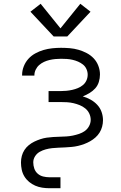

<svg xmlns="http://www.w3.org/2000/svg" viewBox="-20 -781 640 1016"><path d="M264 -588 141 -719 195 -761 300 -631 405 -761 459 -719 336 -588ZM241 215Q222 215 203 212Q184 209 166.5 201.5Q149 194 134 181.5Q119 169 109 152.5Q99 136 95 117Q91 98 91 79Q91 61 95.5 44Q100 27 109.5 12.5Q119 -2 132.5 -13Q146 -24 161.5 -31.5Q177 -39 193.5 -44.5Q210 -50 227 -52.5Q244 -55 261.5 -56Q279 -57 296.5 -57.5Q314 -58 331 -59Q348 -60 365 -63.5Q382 -67 398.5 -72.5Q415 -78 429 -88Q443 -98 451.5 -114Q460 -130 460 -147Q460 -164 452.5 -180Q445 -196 431.5 -207Q418 -218 402 -224.5Q386 -231 369 -235Q352 -239 334.5 -240Q317 -241 300 -241H237V-299H300Q316 -299 331.5 -300.5Q347 -302 362.5 -305.5Q378 -309 392.5 -315Q407 -321 419 -331Q431 -341 437.5 -355.5Q444 -370 444 -386Q444 -401 437.5 -415.5Q431 -430 419 -439.5Q407 -449 393 -455Q379 -461 364 -464.5Q349 -468 333.5 -469Q318 -470 303 -470Q288 -470 272.5 -468.5Q257 -467 242 -463.5Q227 -460 213 -453.5Q199 -447 187.5 -437Q176 -427 169 -412.5Q162 -398 162 -383Q162 -383 162 -382.5Q162 -382 162 -381H97Q97 -382 97 -383Q97 -384 97 -385Q97 -408 106 -430.5Q115 -453 130.5 -470Q146 -487 167 -498.5Q188 -510 210.5 -516.5Q233 -523 256.5 -525.5Q280 -528 303 -528Q326 -528 349.5 -526Q373 -524 395.5 -517.5Q418 -511 439 -500Q460 -489 476 -472Q492 -455 500.5 -432.5Q509 -410 509 -387Q509 -367 503 -347.5Q497 -328 484 -313.5Q471 -299 453.5 -288.5Q436 -278 418 -271Q439 -265 459 -254Q479 -243 494.5 -226.5Q510 -210 517.5 -188.5Q525 -167 525 -145Q525 -128 520.5 -111Q516 -94 507 -79.5Q498 -65 485 -53.5Q472 -42 457 -33.5Q442 -25 426 -19Q410 -13 393 -9Q376 -5 359 -3.5Q342 -2 324.5 -1Q307 0 290 0.5Q273 1 255.5 3Q238 5 221.5 9.5Q205 14 190 22.5Q175 31 165.5 46Q156 61 156 78Q156 95 161.5 111Q167 127 179.5 138Q192 149 208.5 153Q225 157 241 157H300V215Z"/></svg>

Font: Iosevka Custom Light Extended
Style: Regular
Weight: 300
Width: 7
Monospace: yes
Designer: Belleve Invis
Foundry: Belleve Invis
Version: Version 11.2.4; ttfautohint (v1.8.4)